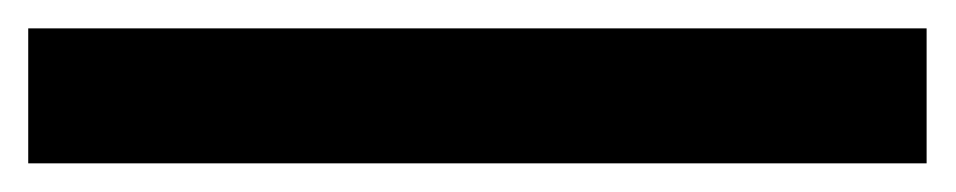

<svg xmlns="http://www.w3.org/2000/svg" viewBox="-29 -114 667 134"><path d="M-9.3 0V-94.2H617.7V0Z"/></svg>

Font: Vazir Code Hack
Style: Code-Hack
Weight: 400
Foundry: DejaVu fonts team - Redesigned by Saber Rastikerdar
Version: Version 1.1.2